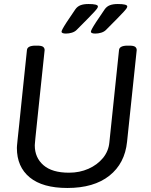

<svg xmlns="http://www.w3.org/2000/svg" viewBox="-20 -929 752 955"><path d="M623 -702Q645 -702 652.5 -696Q660 -690 660 -680L612 -224Q601 -116 524 -55Q447 6 315 6Q192 6 128 -46.5Q64 -99 64 -193Q64 -196 64.5 -203.5Q65 -211 67.5 -234.5Q70 -258 75.5 -309.5Q81 -361 90 -450.5Q99 -540 114 -680Q116 -702 157 -702H165Q187 -702 194.5 -696Q202 -690 202 -680Q187 -541 178 -452.5Q169 -364 163.5 -314Q158 -264 156 -241.5Q154 -219 153.5 -213.5Q153 -208 153 -206Q153 -145 196 -107.5Q239 -70 323 -70Q376 -70 420 -89.5Q464 -109 492 -143Q520 -177 524 -221L572 -680Q574 -702 615 -702ZM566 -909Q613 -909 613 -897Q613 -893 609.5 -887.5Q606 -882 595.5 -870.5Q585 -859 564 -837.5Q543 -816 507 -780Q498 -771 483.5 -766.5Q469 -762 454 -762Q443 -762 437.5 -764.5Q432 -767 432 -771Q432 -775 437.5 -785.5Q443 -796 457.5 -818.5Q472 -841 501 -883Q511 -897 526.5 -903Q542 -909 566 -909ZM420 -909Q467 -909 467 -897Q467 -893 463.5 -887.5Q460 -882 449.5 -870.5Q439 -859 418 -837.5Q397 -816 361 -780Q352 -771 337.5 -766.5Q323 -762 308 -762Q297 -762 291.5 -764.5Q286 -767 286 -771Q286 -775 291.5 -785.5Q297 -796 311.5 -818.5Q326 -841 355 -883Q365 -897 380.5 -903Q396 -909 420 -909Z"/></svg>

Font: Asap VF Beta
Style: Italic
Weight: 400
Italic angle: -6°
Designer: Pablo Cosgaya
Foundry: Pablo Cosgaya
Version: Version 1.007